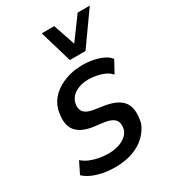

<svg xmlns="http://www.w3.org/2000/svg" viewBox="-183 -840 845 945"><g transform="rotate(-30 239.5 -367.0)"><path d="M192 9Q137 9 91.5 -5Q46 -19 20 -44L53 -111Q72 -94 96 -84.5Q120 -75 146.5 -70.5Q173 -66 196 -66Q243 -66 276 -83.5Q309 -101 319 -131Q327 -164 313 -183Q299 -202 261 -209L190 -218Q121 -230 96.5 -268.5Q72 -307 89 -379Q101 -420 131 -448Q161 -476 204.5 -492Q248 -508 301 -508Q332 -508 361.5 -502Q391 -496 414.5 -485Q438 -474 452 -456L415 -388Q395 -411 359 -421.5Q323 -432 291 -432Q249 -432 218.5 -415Q188 -398 178 -365Q171 -334 184 -315.5Q197 -297 234 -290L299 -280Q373 -267 399 -228Q425 -189 408 -115Q395 -80 365 -51Q335 -22 290.5 -6.5Q246 9 192 9ZM260 -560 206 -743H277L319 -619L410 -743H479L349 -560Z"/></g></svg>

Font: Nunito Sans 7pt Condensed SemiBold
Style: Italic
Weight: 600
Width: 3
Italic angle: -9°
Designer: Vernon Adams
Foundry: Vernon Adams
Version: Version 3.101;gftools[0.9.27]